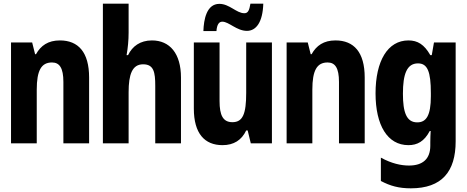

<svg xmlns="http://www.w3.org/2000/svg" viewBox="-20 -780 2540 1045"><path d="M40 0H180V-292C180 -397 205 -440 263 -440C304 -440 325 -410 325 -334V0H465V-358C465 -496 406 -560 306 -560C242 -560 202 -532 176 -485H171L155 -549H40Z M540 0H680V-278C680 -374 699 -430 759 -430C817 -430 825 -387 825 -313V0H965V-358C965 -489 904 -560 807 -560C743 -560 700 -528 677 -480H669C676 -519 680 -561 680 -602V-760H540Z M1087 -611H1158C1161 -647 1172 -662 1190 -662C1226 -662 1268 -612 1324 -612C1374 -612 1410 -659 1413 -760H1343C1337 -724 1330 -708 1310 -708C1267 -708 1229 -759 1174 -759C1104 -759 1089 -673 1087 -611ZM1191 10C1252 10 1295 -17 1320 -70H1328L1345 0H1460V-549H1320V-275C1320 -161 1302 -115 1245 -115C1194 -115 1175 -152 1175 -230V-549H1035V-189C1035 -53 1094 10 1191 10Z M1540 0H1680V-292C1680 -397 1705 -440 1763 -440C1804 -440 1825 -410 1825 -334V0H1965V-358C1965 -496 1906 -560 1806 -560C1742 -560 1702 -532 1676 -485H1671L1655 -549H1540Z M2216 245C2385 245 2460 154 2460 -11V-549H2342L2330 -480H2322C2289 -538 2253 -560 2203 -560C2090 -560 2024 -448 2024 -272C2024 -98 2089 10 2203 10C2251 10 2289 -10 2319 -67H2324C2323 -49 2322 -27 2322 -6V13C2322 85 2281 121 2206 121C2163 121 2111 110 2053 78V205C2104 232 2151 245 2216 245ZM2251 -114C2192 -114 2173 -169 2173 -270C2173 -376 2194 -435 2255 -435C2307 -435 2325 -390 2325 -273V-256C2325 -151 2300 -114 2251 -114Z"/></svg>

Font: Noto Sans Mono ExtraCondensed ExtraBold
Style: Regular
Weight: 800
Width: 2
Designer: Monotype Design Team
Foundry: Monotype Imaging Inc.
Version: Version 2.014